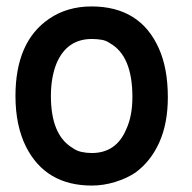

<svg xmlns="http://www.w3.org/2000/svg" viewBox="-20 -554 596 596"><path d="M264 -534Q415 -534 473 -404Q501 -342 501 -252Q501 -171 474.5 -112Q448 -53 400 -18Q373 0 337 11Q301 22 265 22Q122 22 61 -98Q28 -164 28 -256Q28 -425 133 -496Q189 -534 264 -534ZM265 -433Q187 -433 155 -356Q138 -313 138 -256Q138 -135 205 -95Q217 -86 232.5 -82.5Q248 -79 265 -79Q341 -79 372 -153Q391 -194 391 -253Q391 -381 321 -420Q310 -428 295.5 -430.5Q281 -433 265 -433Z"/></svg>

Font: Ekushey Amar Bangla
Style: Bold
Weight: 700
Designer: Al Mamun Sumon
Foundry: Al Mamun Sumon
Version: Version 1.0